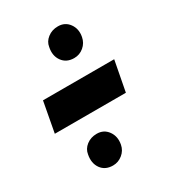

<svg xmlns="http://www.w3.org/2000/svg" viewBox="-128 -528 515 578"><g transform="rotate(-30 129.0 -239.0)"><path d="M-7.5 -186.5 12 -291.5H259.5L239.5 -186.5ZM157.5 -354.5Q130.5 -354.5 116.5 -374Q102.5 -393.5 108.5 -421.5Q111 -438.5 126 -450.2Q141 -462 162 -462Q186.5 -462 200.2 -443Q214 -424 209 -398Q205.5 -379 191 -366.8Q176.5 -354.5 157.5 -354.5ZM97 -16Q70 -16 56.2 -35.2Q42.5 -54.5 48 -82.5Q50.5 -100 65.5 -111.8Q80.5 -123.5 101.5 -123.5Q126 -123.5 139.8 -104.2Q153.5 -85 148.5 -58.5Q145 -40 130.2 -28Q115.5 -16 97 -16Z"/></g></svg>

Font: Anybody Condensed ExtraBold
Style: Italic
Weight: 800
Width: 3
Italic angle: -10°
Designer: Tyler Finck
Foundry: Etcetera Type Company
Version: Version 1.010; ttfautohint (v1.8.3) -l 8 -r 50 -G 200 -x 14 